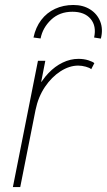

<svg xmlns="http://www.w3.org/2000/svg" viewBox="-20 -758 433 778"><path d="M32.2 0 133.8 -511.7H163.6L147 -426.8H154.3L131.8 -397.5Q149.9 -434.1 176.3 -461.7Q202.6 -489.3 233.9 -504.4Q265.1 -519.5 297.9 -519.5Q319.8 -519.5 338.1 -513.7Q356.4 -507.8 362.3 -502L349.6 -477.5Q343.8 -483.4 327.6 -487.8Q311.5 -492.2 296.9 -492.2Q261.2 -492.2 225.3 -469.2Q189.5 -446.3 162.1 -405.8Q134.8 -365.2 124 -312.5L62 0ZM388.7 -601.6 361.3 -606Q371.6 -652.3 347.2 -681.4Q322.8 -710.4 273.4 -710.4Q221.2 -710.4 187 -678Q152.8 -645.5 144.5 -602.1L115.7 -606Q124.5 -647.5 147 -677Q169.4 -706.5 203.1 -722.2Q236.8 -737.8 277.3 -737.8Q316.9 -737.8 345.5 -719.7Q374 -701.7 386.2 -670.7Q398.4 -639.6 388.7 -601.6Z"/></svg>

Font: Reddit Sans ExtraLight
Style: Italic
Weight: 250
Italic angle: -11.25°
Designer: Stephen Hutchings
Version: Version 1.013